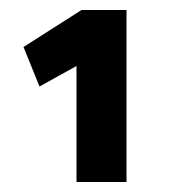

<svg xmlns="http://www.w3.org/2000/svg" viewBox="-20 -764 347 384"><path d="M133 -400V-632L59 -591L27 -670L143 -744H233V-400Z"/></svg>

Font: Cairo Play
Style: Bold
Weight: 700
Version: Version 3.119